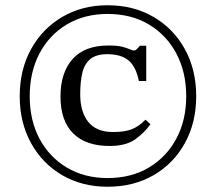

<svg xmlns="http://www.w3.org/2000/svg" viewBox="-20 -696 821 730"><path d="M389 14Q292 14 216.5 -30Q141 -74 98 -152Q55 -230 55 -330Q55 -431 98 -509Q141 -587 216.5 -631.5Q292 -676 389 -676Q488 -676 564 -631.5Q640 -587 683 -509Q726 -431 726 -330Q726 -230 683 -152Q640 -74 564 -30Q488 14 389 14ZM397 -141Q306 -141 258 -189Q210 -237 210 -329Q210 -420 256 -471.5Q302 -523 392 -523Q425 -523 443.5 -518.5Q462 -514 472.5 -509Q483 -504 491 -504Q497 -504 512 -522H536V-388H508Q497 -443 468.5 -466.5Q440 -490 388 -490Q346 -490 323.5 -471.5Q301 -453 293 -419Q285 -385 285 -338Q285 -270 316 -232Q347 -194 410 -194Q455 -194 482 -205Q509 -216 533 -241L552 -224Q530 -192 494.5 -166.5Q459 -141 397 -141ZM389 -19Q479 -19 546 -59Q613 -99 650.5 -169Q688 -239 688 -330Q688 -422 650.5 -492.5Q613 -563 546 -603Q479 -643 389 -643Q301 -643 234 -603Q167 -563 130 -492.5Q93 -422 93 -330Q93 -239 130 -169Q167 -99 234 -59Q301 -19 389 -19Z"/></svg>

Font: STIX Two Text
Style: Regular
Weight: 400
Designer: Ross Mills, John Hudson & Paul Hanslow, Tiro Typeworks Ltd; with prior portions MicroPress Inc., and Coen Hoffman.
Foundry: Tiro Typeworks Ltd
Version: Version 2.13 b171